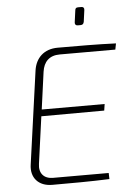

<svg xmlns="http://www.w3.org/2000/svg" viewBox="-59 -929 669 973"><g transform="rotate(-5 275.5 -442.5)"><path d="M366 -794H380C391 -794 396 -799 398 -810L406 -869C407 -880 402 -885 392 -885H376C365 -885 361 -881 360 -869L352 -810C351 -800 356 -794 366 -794ZM262 -655H545L551 -686C454 -690 355 -690 255 -690C185 -690 142 -648 133 -585L67 -112C57 -46 97 0 167 0C263 0 362 0 458 -4L457 -35H174C127 -35 102 -65 109 -112L142 -351L462 -352L467 -385H147L173 -575C180 -625 209 -655 262 -655Z"/></g></svg>

Font: Exo 2 Extra Light
Style: Italic
Weight: 250
Italic angle: -8°
Designer: Natanael Gama
Version: Version 1.001;PS 001.001;hotconv 1.0.88;makeotf.lib2.5.64775